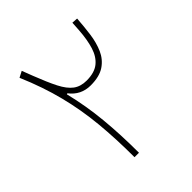

<svg xmlns="http://www.w3.org/2000/svg" viewBox="-183 -775 894 894"><g transform="rotate(-45 264.5 -328.0)"><path d="M284.2 -409.7Q335.9 -409.7 365 -432.9Q394 -456.1 407.5 -499.3Q420.9 -542.5 424.8 -602.5L427.7 -647.5L457 -645.5Q453.6 -596.2 447.3 -549.1Q440.9 -502 424.1 -463.9Q407.2 -425.8 373.5 -403.1Q339.8 -380.4 282.2 -380.4Q217.8 -380.4 178.7 -431.6L173.8 -429.7Q198.7 -328.6 208.7 -224.1Q218.8 -119.6 218.8 0H189.5Q189.5 -122.1 179.4 -226.6Q169.4 -331.1 144 -431.4Q118.7 -531.7 72.3 -640.1L102.5 -655.8L123 -602.5Q149.4 -534.2 171.1 -491.5Q192.9 -448.7 219 -429.2Q245.1 -409.7 284.2 -409.7Z"/></g></svg>

Font: Estedad-FD Thin
Style: Regular
Weight: 100
Designer: Amin Abedi
Version: Version 7.3